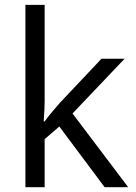

<svg xmlns="http://www.w3.org/2000/svg" viewBox="-20 -780 565 800"><path d="M166 -273.9Q187 -303.7 230 -352.1L402.8 -535.2H499L282.2 -307.1L514.2 0H416L227.1 -252.9L166 -200.2V0H85.9V-759.8H166V-356.9Q166 -330.1 162.1 -273.9Z"/></svg>

Font: f01947593
Style: Regular
Weight: 400
Foundry: Ascender Corporation
Version: Version 1.10